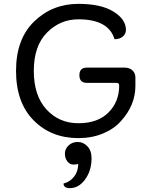

<svg xmlns="http://www.w3.org/2000/svg" viewBox="-20 -707 764 994"><path d="M386 -687Q503 -687 567.5 -647Q632 -607 632 -552Q632 -532 616 -518Q600 -504 573 -504Q542 -607 386 -607Q291 -607 223 -538Q155 -469 155 -340.5Q155 -212 220.5 -140.5Q286 -69 386 -69Q486 -69 541.5 -124.5Q597 -180 597 -264Q597 -278 583 -278H430Q391 -278 391 -317.5Q391 -357 430 -357H625Q650 -357 665.5 -343Q681 -329 681 -305V-263Q681 -162 606 -80Q571 -40 513.5 -16Q456 8 386 8Q245 8 154 -84Q63 -176 63 -340.5Q63 -505 157 -596Q251 -687 386 -687ZM454 112Q454 176 421 221.5Q388 267 342 267Q309 267 309 243Q342 235 363.5 207.5Q385 180 385 141Q377 145 359.5 145Q342 145 329 129Q316 113 316 88.5Q316 64 335 46Q354 28 382.5 28Q411 28 432.5 50.5Q454 73 454 112Z"/></svg>

Font: Merge One
Style: Regular
Weight: 400
Designer: Kosal Sen
Foundry: Philatype
Version: Version 1.001